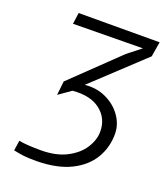

<svg xmlns="http://www.w3.org/2000/svg" viewBox="-139 -842 809 943"><g transform="rotate(20 266.0 -370.5)"><path d="M166 7Q122 7.5 95.2 4.2Q68.5 1 42 -5L50 -58Q71 -53.5 101.8 -51.8Q132.5 -50 163 -50Q244.5 -50 299 -78.5Q353.5 -107 380.8 -149.8Q408 -192.5 408 -236Q408 -304.5 355.8 -345.5Q303.5 -386.5 211 -378L147 -333L155 -406L395 -637L465 -692L101 -688L109 -747L532 -748L519 -670L258 -426Q320 -432 370.2 -408Q420.5 -384 450.2 -341.2Q480 -298.5 480 -249Q480 -178.5 445.2 -121Q410.5 -63.5 340.8 -29Q271 5.5 166 7Z"/></g></svg>

Font: Merriweather Sans Light
Style: Italic
Weight: 300
Italic angle: -7.5°
Designer: Eben Sorkin
Foundry: Eben Sorkin
Version: Version 2.001; ttfautohint (v1.8.3)